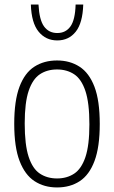

<svg xmlns="http://www.w3.org/2000/svg" viewBox="-20 -814 500 843"><path d="M230.5 9Q174 9 131.8 -18.5Q89.5 -46 66 -107.2Q42.5 -168.5 42.5 -270Q42.5 -372 65.5 -433Q88.5 -494 130.8 -521.2Q173 -548.5 230.5 -548.5Q287 -548.5 329.2 -521.2Q371.5 -494 394.8 -433Q418 -372 418 -270Q418 -168.5 395 -107.2Q372 -46 330 -18.5Q288 9 230.5 9ZM230.5 -30.5Q273.5 -30.5 305.5 -51.5Q337.5 -72.5 355 -124.2Q372.5 -176 372.5 -268Q372.5 -362 355 -414.5Q337.5 -467 305.5 -488Q273.5 -509 230.5 -509Q187 -509 155.2 -488Q123.5 -467 106 -415.5Q88.5 -364 88.5 -272Q88.5 -178 105.8 -125.5Q123 -73 155 -51.8Q187 -30.5 230.5 -30.5ZM231.5 -636.5Q181 -636.5 149.5 -675Q118 -713.5 115.5 -794H149Q152.5 -726.5 173.5 -697.8Q194.5 -669 231.5 -669Q268.5 -669 289.2 -697.8Q310 -726.5 312 -794H345.5Q343 -713 312.5 -674.8Q282 -636.5 231.5 -636.5Z"/></svg>

Font: Encode Sans Cnd XLt
Style: Regular
Weight: 200
Width: 3
Designer: Multiple Designers
Foundry: Impallari Type
Version: Version 3.002; ttfautohint (v1.8.3) -l 8 -r 50 -G 200 -x 14 